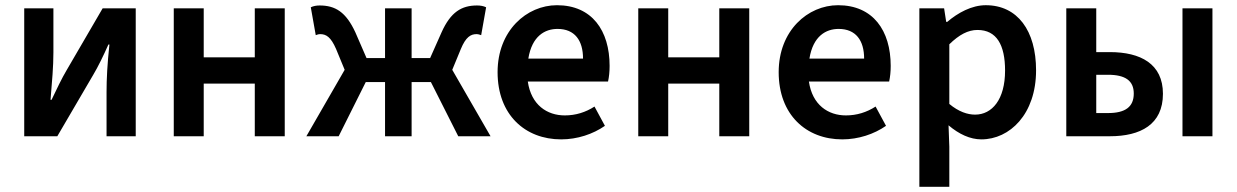

<svg xmlns="http://www.w3.org/2000/svg" viewBox="-20 -523 4747 737"><path d="M73 -491V0H200L338 -236C356 -266 378 -311 396 -352H400C392 -278 389 -220 389 -170V0H501V-491H374L236 -254C218 -224 196 -178 178 -140H174C180 -212 185 -268 185 -322V-491Z M647 -491V0H762V-202H958V0H1073V-491H958V-303H762V-491Z M1156 0H1280L1384 -208H1458V0H1560V-208H1634L1739 0H1863L1716 -255L1749 -335C1768 -381 1787 -392 1809 -392C1816 -392 1821 -390 1827 -388L1846 -495C1836 -500 1824 -502 1811 -502C1752 -502 1710 -477 1675 -399L1631 -300H1560V-491H1458V-300H1387L1344 -399C1308 -477 1267 -502 1207 -502C1195 -502 1183 -500 1173 -495L1192 -388C1198 -390 1202 -392 1209 -392C1232 -392 1250 -381 1270 -335L1303 -255Z M2134 12C2196 12 2256 -8 2302 -40L2262 -114C2228 -92 2190 -80 2148 -80C2080 -80 2019 -120 2006 -210H2314C2318 -228 2320 -248 2320 -270C2320 -406 2252 -503 2118 -503C2002 -503 1890 -406 1890 -246C1890 -82 1996 12 2134 12ZM2008 -298C2022 -385 2072 -412 2120 -412C2186 -412 2218 -368 2218 -298Z M2430 -491V0H2545V-202H2741V0H2856V-491H2741V-303H2545V-491Z M3213 12C3275 12 3335 -8 3381 -40L3341 -114C3307 -92 3269 -80 3227 -80C3159 -80 3098 -120 3085 -210H3393C3397 -228 3399 -248 3399 -270C3399 -406 3331 -503 3197 -503C3081 -503 2969 -406 2969 -246C2969 -82 3075 12 3213 12ZM3087 -298C3101 -385 3151 -412 3199 -412C3265 -412 3297 -368 3297 -298Z M3509 -491V194H3624V40L3621 -42C3661 -8 3704 12 3747 12C3856 12 3957 -85 3957 -253C3957 -405 3886 -503 3764 -503C3710 -503 3657 -474 3616 -439H3612L3604 -491ZM3624 -124V-353C3662 -390 3696 -408 3732 -408C3806 -408 3838 -350 3838 -252C3838 -141 3788 -83 3723 -83C3694 -83 3660 -94 3624 -124Z M4073 0H4240C4358 0 4444 -45 4444 -163C4444 -278 4358 -323 4240 -323H4188V-491H4073ZM4519 -491V0H4634V-491ZM4188 -236H4233C4300 -236 4332 -213 4332 -164C4332 -113 4300 -89 4233 -89H4188Z"/></svg>

Font: DAIFUKU Sans Semibold
Style: Regular
Weight: 600
Designer: Original font ‘Source Sans 3’ : Paul D. Hunt
Foundry: Daifuku
Version: Version 1.000